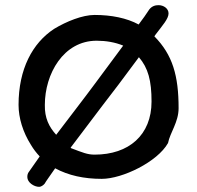

<svg xmlns="http://www.w3.org/2000/svg" viewBox="-20 -694 765 745"><path d="M347 -636C300 -636 238 -611 190 -582C106 -527 52 -426 52 -287C52 -236 69 -181 100 -132C110 -115 121 -101 134 -87C121 -69 109 -51 92 -27C88 -22 86 -16 86 -7C86 14 112 31 132 31C139 31 148 25 153 19C159 8 175 -13 194 -41C246 -13 306 0 375 0C455 0 591 -66 632 -139C640 -180 673 -220 673 -274C673 -400 650 -481 579 -553L583 -559C611 -596 634 -621 634 -642C634 -661 615 -674 595 -674C582 -674 569 -670 559 -657C547 -638 535 -622 518 -599C472 -624 412 -636 347 -636ZM458 -517 349 -370C313 -321 235 -220 198 -171C170 -202 153 -236 154 -287C154 -407 226 -536 355 -536C391 -536 427 -530 458 -517ZM256 -119 254 -121C337 -232 440 -366 440 -366L519 -472C555 -430 568 -381 568 -300C568 -170 480 -94 347 -94C319 -94 301 -102 256 -119Z"/></svg>

Font: Itim
Style: Regular
Weight: 400
Designer: CadsonDemak Team
Foundry: Pablo Impallari
Version: Version 1.002;PS 001.002;hotconv 1.0.88;makeotf.lib2.5.64775